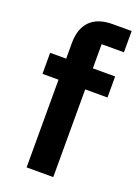

<svg xmlns="http://www.w3.org/2000/svg" viewBox="-142 -803 633 866"><g transform="rotate(20 175.0 -370.0)"><path d="M100 -421H23V-522H100V-597Q100 -666 136.5 -703Q173 -740 244 -740H335V-638H228V-522H335V-421H228V0H100Z"/></g></svg>

Font: IBM Plex Sans KR SemiBold
Style: Regular
Weight: 600
Designer: Mike Abbink; Paul van der Laan; Pieter van Rosmalen; Wujin Sim; Chorong Kim; Dohee Lee;
Foundry: Sandoll Inc.
Version: Version 1.000